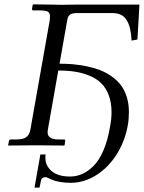

<svg xmlns="http://www.w3.org/2000/svg" viewBox="-20 -666 659 880"><path d="M565.9 -92.8Q553.2 -20 515.4 40.5Q477.5 101.1 421.6 136.5Q365.7 171.9 304.2 171.9Q276.4 171.9 254.2 167.7Q231.9 163.6 221.7 159.2L202.1 150.4Q193.4 146 189 146Q175.8 146 169.9 154.8Q168.5 157.2 161.1 193.8H138.2L165 42H189Q188 46.9 188 58.1Q188 88.4 208 109.9Q237.8 143.1 300.8 143.1Q330.6 143.1 357.4 131.1Q384.3 119.1 409.4 93.8Q434.6 68.4 454.1 23.2Q473.6 -22 483.9 -83Q491.2 -120.1 491.2 -151.9Q491.2 -195.8 478.5 -229.5Q465.8 -263.2 444.1 -284.4Q422.4 -305.7 390.6 -318.8Q358.9 -332 324.2 -337.4Q289.6 -342.8 247.1 -342.8L199.2 -70.8Q199.2 -68.8 198.7 -65.2Q198.2 -61.5 198.2 -60.1Q198.2 -26.9 247.1 -26.9H272.9Q280.3 -26.9 278.8 -19L275.9 0L272.9 1Q181.2 0 145 0L19 1L17.1 0L21 -19Q21 -22.5 23.7 -24.7Q26.4 -26.9 29.8 -26.9H57.1Q85.9 -26.9 100.3 -37.4Q114.7 -47.9 119.1 -70.8L208 -573.2Q208 -577.1 208.5 -583Q209 -588.9 209 -590.8Q209 -606.4 199.5 -612.3Q189.9 -618.2 164.1 -618.2H133.8Q125.5 -618.2 127 -626L129.9 -644L132.8 -646Q177.2 -645.5 206.3 -645Q235.4 -644.5 245.6 -644.3Q255.9 -644 259.8 -644L337.9 -645H619.1L609.9 -484.9L583 -480Q580.6 -540.5 561 -573.2Q541.5 -606 496.1 -606H330.1Q312 -606 301.5 -599.1Q291 -592.3 288.1 -573.2L252.9 -374Q284.7 -374 313.7 -371.6Q342.8 -369.1 375.7 -362.5Q408.7 -356 435.8 -345.7Q462.9 -335.4 488.5 -318.1Q514.2 -300.8 532 -278.3Q549.8 -255.9 560.3 -223.9Q570.8 -191.9 570.8 -152.8Q570.8 -119.1 565.9 -92.8Z"/></svg>

Font: Linux Libertine G
Style: Italic
Weight: 400
Italic angle: -12°
Designer: Philipp H. Poll
Foundry: Philipp H. Poll
Version: Version 5.1.3